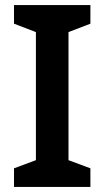

<svg xmlns="http://www.w3.org/2000/svg" viewBox="-20 -734 410 754"><path d="M335 0H35V-73L121 -105V-608L35 -641V-714H335V-641L249 -608V-105L335 -73Z"/></svg>

Font: Noto Sans Hanifi Rohingya SemiBold
Style: Regular
Weight: 600
Version: Version 2.101